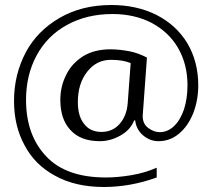

<svg xmlns="http://www.w3.org/2000/svg" viewBox="-20 -690 852 767"><path d="M200 12C254 42 319 57 395 57C466 57 537 44 606 19C606 19 606 -20 606 -20C574 -6 540 4 504 10C467 16 434 19 403 19C297 19 217 -9 164 -66C111 -122 84 -197 84 -291C84 -357 98 -416 126 -468C154 -520 194 -561 247 -590C299 -619 360 -634 430 -634C488 -634 540 -622 585 -599C630 -575 666 -542 691 -499C716 -456 729 -406 729 -350C729 -313 724 -281 715 -253C705 -224 692 -202 675 -186C658 -170 639 -162 618 -162C602 -162 587 -168 572 -179C557 -190 550 -206 550 -227C550 -227 567 -460 567 -460C546 -471 523 -480 498 -485C472 -490 446 -493 421 -493C379 -493 343 -484 313 -466C283 -447 260 -423 245 -392C229 -361 221 -328 221 -291C221 -240 234 -200 261 -171C288 -141 327 -126 379 -126C406 -126 433 -133 460 -148C486 -162 505 -182 516 -209C516 -209 520 -209 520 -209C523 -184 534 -164 552 -149C570 -134 590 -126 613 -126C644 -126 671 -136 695 -156C719 -176 738 -203 752 -238C765 -272 772 -309 772 -349C772 -413 757 -469 728 -518C698 -567 657 -604 604 -631C551 -657 492 -670 425 -670C346 -670 278 -653 219 -619C160 -585 114 -539 83 -481C52 -422 36 -358 36 -287C36 -220 50 -161 78 -110C105 -58 146 -17 200 12ZM457 -194C438 -173 414 -163 385 -163C355 -163 332 -174 316 -195C299 -216 291 -245 291 -282C291 -331 303 -371 328 -403C353 -435 384 -451 423 -451C454 -451 480 -447 502 -438C502 -438 490 -276 490 -276C487 -242 476 -215 457 -194Z"/></svg>

Font: BUSH 25 TRIRONG
Style: Regular
Weight: 400
Designer: Katatrad Team
Foundry: CadsonDemak